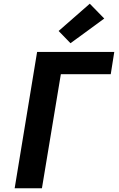

<svg xmlns="http://www.w3.org/2000/svg" viewBox="-20 -1015 640 1035"><path d="M59 0 180 -735H596L577 -615H308L206 0ZM360 -782 296 -848 464 -995 542 -915Z"/></svg>

Font: Iosevka Heavy Extended
Style: Italic
Weight: 900
Width: 7
Italic angle: -9°
Monospace: yes
Designer: Belleve Invis
Foundry: Belleve Invis
Version: Version 32.5.0; ttfautohint (v1.8.4)